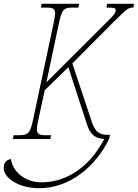

<svg xmlns="http://www.w3.org/2000/svg" viewBox="-70 -734 728 1014"><path d="M-2 0H196L200 -20H171C138 -20 125 -25 125 -51C125 -64 128 -82 134 -108L166 -257L291 -379L389 -78C406 -25 430 -3 481 0C389 173 257 229 149 229C62 229 -4 172 -12 106C-40 110 -49 131 -50 145C-57 205 29 260 137 260C296 260 434 148 506 0L511 -22H495C452 -22 431 -43 416 -87L312 -399L526 -614C604 -691 608 -694 634 -694L638 -714H496L492 -694C535 -694 541 -692 541 -680C541 -668 534 -656 497 -620L175 -299L240 -606C256 -683 265 -694 315 -694H344L348 -714H150L146 -694H175C208 -694 221 -689 221 -663C221 -650 217 -632 212 -606L106 -108C90 -31 81 -20 31 -20H2Z"/></svg>

Font: Noto Serif Condensed Thin
Style: Italic
Weight: 100
Width: 3
Italic angle: -12°
Designer: Monotype Design Team
Foundry: Monotype Imaging Inc.
Version: Version 2.013